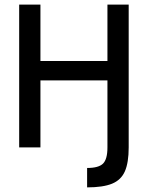

<svg xmlns="http://www.w3.org/2000/svg" viewBox="-20 -638 640 831"><path d="M357 173V89Q407 89 426 70Q445 51 445 0H537Q537 66 520.5 103.5Q504 141 465 157Q426 173 357 173ZM445 0V-618H537V0ZM63 0V-618H155V0ZM92 -290V-374H508V-290Z"/></svg>

Font: Victor Mono SemiBold
Style: Regular
Weight: 600
Monospace: yes
Designer: Rune Bjørnerås
Version: Version 1.561;gftools[0.9.30]